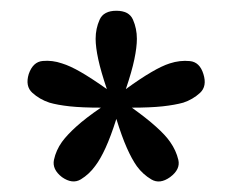

<svg xmlns="http://www.w3.org/2000/svg" viewBox="-20 -558 440 364"><path d="M97.5 -222.2Q78.5 -236.9 82.3 -255Q86.2 -273.2 97.5 -289Q107.1 -302.2 124.7 -318.1Q142.3 -334.1 171.3 -353.9Q135.7 -353.9 112.2 -356.4Q88.7 -359 73.7 -363.4Q55 -369.6 41.3 -382.1Q27.5 -394.6 34.5 -417.7Q42.5 -440.8 60.9 -442.4Q79.2 -444.1 97.5 -437.8Q112.9 -433.1 133.3 -421.3Q153.6 -409.6 182.6 -389.1Q171.3 -422.4 166.3 -445.5Q161.3 -468.6 161.3 -484.4Q161.3 -503.9 168.9 -520.7Q176.4 -537.6 200.6 -537.6Q224.8 -537.6 232.1 -520.7Q239.5 -503.9 239.5 -484.4Q239.5 -468.6 234.7 -445.5Q229.9 -422.4 218.6 -389.1Q246.8 -409.6 267 -421.3Q287.1 -433.1 301.8 -437.8Q321.2 -444.1 339.9 -442.2Q358.6 -440.4 365.6 -417.7Q372.9 -394.6 359.2 -381.9Q345.4 -369.3 327.5 -363.4Q311.7 -359 288.2 -356.4Q264.8 -353.9 229.9 -353.9Q258.2 -333.7 275.9 -317.7Q293.7 -301.8 302.5 -289Q313.9 -272.8 318.1 -254.9Q322.3 -236.9 302.5 -222.2Q283.1 -208.3 267 -217.8Q250.8 -227.4 239.5 -242.8Q229.9 -256.3 220.4 -277.8Q210.9 -299.2 200.6 -332.6Q190 -299.2 180.1 -277.6Q170.2 -256 160.6 -243.5Q149.2 -227.7 133.3 -218Q117.3 -208.3 97.5 -222.2Z"/></svg>

Font: Parastoo
Style: Regular
Weight: 400
Foundry: Saber Rastikerdar (saber.rastikerdar@gmail.com)
Version: Version 3.000